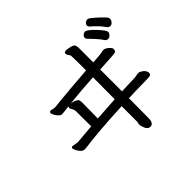

<svg xmlns="http://www.w3.org/2000/svg" viewBox="-187 -1044 1374 1374"><g transform="rotate(-45 500.0 -357.5)"><path d="M333 -447Q343 -448 354 -449Q443 -459 579 -467L578 -246L395 -234L397 -395Q397 -413 392 -422Q387 -431 366 -439Q349 -446 333 -447ZM850 -584Q864 -584 875 -596.5Q886 -609 886 -619Q886 -637 837.5 -688Q789 -739 769 -739Q758 -739 747.5 -729.5Q737 -720 737 -709Q737 -698 745.5 -690.5Q754 -683 784 -650Q814 -617 826 -597Q835 -584 850 -584ZM620 74Q654 74 654 18Q654 -103 655 -179Q745 -183 802.5 -183Q860 -183 873 -186.5Q886 -190 886 -208Q883 -230 863 -245Q843 -260 827 -260L792 -254Q685 -251 655 -249V-470Q801 -477 814 -481.5Q827 -486 827 -508Q826 -519 806.5 -536Q787 -553 770 -553Q758 -553 748.5 -549.5Q739 -546 656 -541V-688Q656 -706 650.5 -716.5Q645 -727 620.5 -733.5Q596 -740 580 -740Q559 -740 559 -725Q559 -714 576 -692Q579 -689 579 -537Q370 -521 308 -514Q246 -507 239 -507Q217 -508 211.5 -510.5Q206 -513 197 -513Q183 -513 183 -501Q183 -492 191 -477Q199 -462 211.5 -449.5Q224 -437 231.5 -437Q239 -437 242 -437Q248 -437 256 -438Q262 -439 310 -444Q303 -441 303 -433Q303 -426 310.5 -414Q318 -402 321 -389Q322 -382 322 -228Q288 -226 173 -215L125 -223Q115 -221 115 -211Q115 -205 122 -189.5Q129 -174 142.5 -159Q156 -144 171 -144Q183 -144 191 -145Q324 -164 578 -176V-22Q573 4 573 9L578 28Q590 74 620 74ZM901 -653Q912 -638 926 -638Q940 -638 951 -651Q962 -664 962 -675Q962 -686 956 -695Q907 -748 860 -783Q851 -789 841 -789Q831 -789 820.5 -780Q810 -771 810 -760Q810 -750 818 -742Q876 -692 901 -653Z"/></g></svg>

Font: LXGW WenKai Mono TC
Style: Bold
Weight: 700
Designer: LXGW / Fontworks Inc.
Foundry: LXGW / Fontworks Inc.
Version: Version 1.330